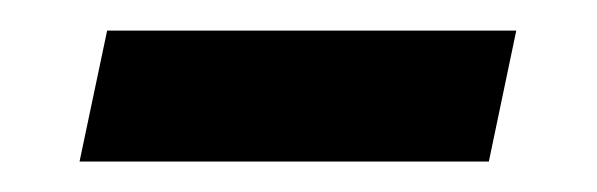

<svg xmlns="http://www.w3.org/2000/svg" viewBox="-20 -335 392 126"><path d="M300.8 -229H32.2L50.3 -314.9H318.8Z"/></svg>

Font: Munson
Style: Bold Italic
Weight: 700
Italic angle: -12°
Designer: Paul James MIller
Foundry: High-Logic / Made with FontCreator
Version: Version 2.10;May 5, 2019;FontCreator 11.5.0.2430 64-bit